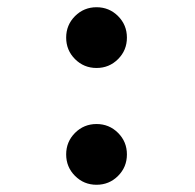

<svg xmlns="http://www.w3.org/2000/svg" viewBox="-20 -534 540 531"><path d="M163 -430Q163 -465 187.5 -489.5Q212 -514 247 -514Q282 -514 306.5 -489.5Q331 -465 331 -430Q331 -395 306.5 -370.5Q282 -346 247 -346Q212 -346 187.5 -370.5Q163 -395 163 -430ZM163 -107Q163 -142 187.5 -166.5Q212 -191 247 -191Q282 -191 306.5 -166.5Q331 -142 331 -107Q331 -72 306.5 -47.5Q282 -23 247 -23Q212 -23 187.5 -47.5Q163 -72 163 -107Z"/></svg>

Font: D2Coding
Style: Bold
Weight: 700
Monospace: yes
Designer: Yong-Rak Park; Jeong-Hwan Yoon; Sang-Min Lee;
Foundry: NHN Corporation
Version: Version 1.3.2; Build 20180524